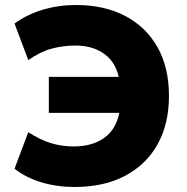

<svg xmlns="http://www.w3.org/2000/svg" viewBox="-20 -736 747 767"><path d="M278 11Q208 11 146 -7.5Q84 -26 38 -62L93 -208Q139 -178 182.5 -164.5Q226 -151 274 -151Q358 -151 407.5 -194Q457 -237 462 -328L513 -285H175V-429H512L461 -382Q456 -469 408 -511.5Q360 -554 281 -554Q233 -554 187.5 -542Q142 -530 93 -496L38 -642Q89 -679 152 -697.5Q215 -716 284 -716Q398 -716 481.5 -671.5Q565 -627 610 -546Q655 -465 655 -353Q655 -241 609.5 -159.5Q564 -78 479.5 -33.5Q395 11 278 11Z"/></svg>

Font: Nunito Sans 10pt Black
Style: Regular
Weight: 900
Designer: Vernon Adams
Foundry: Vernon Adams
Version: Version 3.101;gftools[0.9.27]